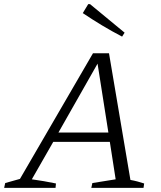

<svg xmlns="http://www.w3.org/2000/svg" viewBox="-53 -903 774 923"><path d="M574 -38Q591 -35 608 -30.5Q625 -26 640 -21L637 0H386L391 -23L503 -41L475 -221H203L100 -41Q129 -37 158 -32Q187 -27 216 -21L214 0H-33L-28 -23L43 -43L394 -647H471ZM228 -266H468L416 -597ZM534 -727Q484 -753 437.5 -781Q391 -809 345 -840L371 -883H380L546 -746Z"/></svg>

Font: Piazzolla Light
Style: Italic
Weight: 300
Italic angle: -11.3°
Designer: Juan Pablo del Peral
Foundry: Huerta Tipografica
Version: Version 1.330